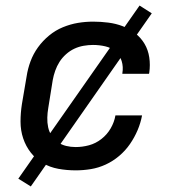

<svg xmlns="http://www.w3.org/2000/svg" viewBox="-20 -606 640 692"><path d="M253 8Q221 8 190.5 2.5Q160 -3 134.5 -18Q109 -33 91 -56Q73 -79 63.5 -107.5Q54 -136 54 -167.5Q54 -199 59 -231L76 -331Q80 -358 90 -385Q100 -412 117 -435.5Q134 -459 157 -478Q180 -497 207 -508Q234 -519 261 -523.5Q288 -528 316 -528Q343 -528 370.5 -524.5Q398 -521 422.5 -511.5Q447 -502 467.5 -486Q488 -470 501 -448Q514 -426 518 -399Q522 -372 518 -344L517 -340H421V-342Q425 -365 418.5 -386Q412 -407 396.5 -420.5Q381 -434 359.5 -439Q338 -444 315 -444Q299 -444 281.5 -441Q264 -438 248 -430.5Q232 -423 218 -410.5Q204 -398 194.5 -383Q185 -368 179 -351Q173 -334 170 -317L154 -217Q151 -200 150.5 -182Q150 -164 153.5 -147.5Q157 -131 166 -117Q175 -103 188.5 -93.5Q202 -84 218.5 -80Q235 -76 253 -76Q277 -76 301 -82.5Q325 -89 345.5 -105Q366 -121 379 -143.5Q392 -166 396 -190H492Q487 -163 476 -137Q465 -111 448.5 -87Q432 -63 409.5 -44Q387 -25 361 -13Q335 -1 307.5 3.5Q280 8 253 8ZM91 66 46 38 483 -586 527 -558Z"/></svg>

Font: Iosevka Custom Medium Oblique
Style: Regular
Weight: 500
Italic angle: -9°
Designer: Belleve Invis
Foundry: Belleve Invis
Version: Version 27.0.1